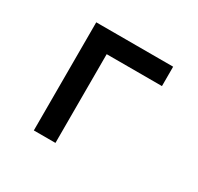

<svg xmlns="http://www.w3.org/2000/svg" viewBox="-118 -657 821 796"><g transform="rotate(30 293.0 -259.0)"><path d="M129.9 0V-517.6H233.4V0ZM160.2 -424.8V-517.6H498V-424.8Z"/></g></svg>

Font: Cascadia Code PL
Style: Regular
Weight: 400
Monospace: yes
Designer: Aaron Bell
Foundry: Saja Typeworks
Version: Version 2102.003